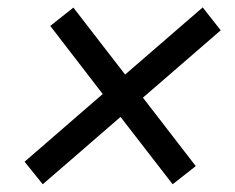

<svg xmlns="http://www.w3.org/2000/svg" viewBox="-20 -591 626 511"><path d="M93.8 -100.6 45.4 -160.6 253.4 -340.8 113.8 -522 175.3 -570.8 313 -392.6 519.5 -571.3 567.4 -510.3 360.4 -331.1 501 -148.9 439.5 -100.6 300.8 -279.8Z"/></svg>

Font: Cascadia Code NF SemiLight
Style: Italic
Weight: 350
Italic angle: -10°
Monospace: yes
Designer: Aaron Bell
Foundry: Saja Typeworks
Version: Version 2404.023; ttfautohint (v1.8.4)